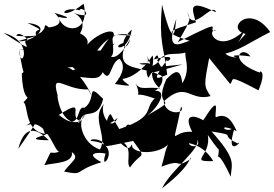

<svg xmlns="http://www.w3.org/2000/svg" viewBox="-70 -863 1471 1031"><path d="M720 -564C741 -492 677 -522 677 -522C707 -524 795 -539 726 -445C692 -524 765 -485 796 -555C859 -596 893 -545 994 -615C855 -608 982 -532 909 -416C899 -503 866 -481 823 -437C742 -259 918 -358 716 -240C765 -268 859 -399 734 -372C777 -362 820 -432 795 -458C666 -517 542 -474 607 -636C506 -614 614 -562 638 -705C554 -628 607 -569 629 -654C547 -500 492 -566 524 -604C614 -704 372 -482 479 -479C535 -395 515 -567 598 -547C505 -566 659 -548 547 -412C695 -389 580 -414 588 -446C513 -445 641 -395 749 -565C766 -517 711 -453 790 -387C728 -403 674 -368 655 -424C710 -300 605 -390 761 -334C698 -279 779 -231 529 -157C631 -95 571 -161 525 -249C516 -261 468 -150 562 -230C521 -145 462 -264 489 -305C416 -228 510 -135 467 -60C369 -93 341 -219 388 -246C314 -143 375 -267 357 -203C376 -296 450 -201 484 -332C389 -429 452 -330 383 -284C334 -300 373 -142 246 -246C404 -347 287 -227 366 -213C254 -171 233 -366 240 -350C200 -485 281 -377 403 -383C460 -269 361 -521 262 -504C396 -488 254 -552 334 -491C249 -454 224 -436 295 -455C471 -445 481 -401 505 -594C349 -579 453 -639 392 -527C431 -524 483 -720 641 -672C507 -678 537 -688 446 -555C524 -572 548 -516 534 -655C579 -741 405 -670 376 -585C418 -636 415 -671 302 -707C298 -626 394 -734 239 -580C435 -693 376 -779 314 -798C452 -744 369 -840 357 -808C243 -836 246 -737 379 -843C417 -682 267 -681 244 -773C270 -764 345 -759 222 -794C222 -794 311 -721 171 -714C145 -675 142 -691 124 -673C107 -723 198 -681 77 -740C238 -722 79 -628 30 -643C207 -696 120 -659 18 -671C28 -711 153 -611 35 -594C96 -598 247 -630 267 -585C261 -651 180 -735 174 -727C152 -709 203 -540 75 -649C33 -638 156 -552 -50 -686C127 -639 35 -463 33 -601C75 -255 154 -565 47 -468C55 -237 142 -377 190 -326C130 -433 81 -333 56 -314C89 -297 45 -94 270 -153C104 -277 173 -142 173 -142C207 -143 31 -111 192 -110C136 -167 63 -204 28 -63C127 -207 165 -258 70 -188C180 -241 223 -38 250 -49C181 -25 222 -83 168 24C226 9 359 16 303 -75C335 -125 477 -79 289 -135C392 -173 272 -187 252 -82C383 -18 331 -19 274 58C388 82 318 55 475 8C374 -45 468 -47 497 -38C455 87 605 -95 417 -106C414 -126 499 -112 487 -78C527 -76 627 -108 710 -116C630 -228 587 -179 630 -176C641 -204 579 -204 621 -139C726 9 697 -62 628 36C599 6 660 -83 560 -114C650 -9 629 -127 642 -70C682 -23 849 -47 854 -131C807 -40 822 -49 797 32C925 -18 857 50 954 -9C946 -41 985 6 800 148C850 46 1018 -70 987 -118C1028 -55 892 -72 967 -129C849 -68 990 -141 1075 2C938 6 1066 -23 1046 -138C1152 19 1100 -102 1105 -55C1098 45 1076 -115 1169 86C1174 13 1202 -5 1066 -157C1215 -134 1100 -143 1206 -93C1245 -121 1133 4 1191 -181C1142 -135 1086 -212 1201 -159C1185 -193 1155 -264 1089 -233C1079 -254 1122 -375 1021 -217C1010 -227 899 -279 962 -155C846 -166 855 -40 902 -291C932 -252 820 -239 809 -318C932 -432 947 -316 1061 -347C1023 -401 1026 -408 1053 -551L1166 -412C1191 -435 1143 -470 1318 -378C1377 -515 1291 -476 1342 -467C1135 -535 1230 -626 1275 -560C1184 -572 1167 -563 1202 -554C1100 -560 1156 -624 1069 -604C1141 -568 1096 -482 1119 -571C1207 -585 1271 -636 1381 -691C1270 -850 1137 -705 1249 -681C1184 -611 1212 -626 1242 -699C1092 -561 1030 -716 1093 -697C1019 -687 1178 -787 885 -637C968 -777 948 -756 937 -799C958 -672 1072 -859 1090 -797C942 -868 958 -825 982 -743C848 -698 787 -694 950 -643C918 -643 806 -556 877 -763C871 -742 872 -550 800 -838C782 -637 810 -615 828 -462C758 -433 748 -429 833 -551C801 -503 919 -588 757 -544C786 -606 787 -505 764 -557L794 -505L910 -517L726 -466L749 -488Z"/></svg>

Font: CISF Camouflage Kit
Style: Mdz
Weight: 400
Designer: Robert Jablonski, Jasper
Foundry: Cannot Into Space Fonts
Version: Version 1.270